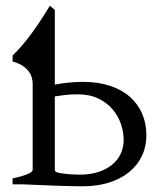

<svg xmlns="http://www.w3.org/2000/svg" viewBox="-20 -650 590 677"><path d="M173.3 -50.8Q173.3 -46.9 177.7 -43.5Q186 -40.5 196.8 -38.8Q207.5 -37.1 218.8 -36.1Q230 -35.2 241.2 -34.7Q252.4 -34.2 262.2 -34.2Q297.4 -34.2 325.7 -43.2Q354 -52.2 374.3 -68.4Q394.5 -84.5 405.3 -107.2Q416 -129.9 416 -157.2Q416 -184.1 406.5 -212.4Q397 -240.7 377.2 -264.2Q357.4 -287.6 326.9 -302.5Q296.4 -317.4 253.9 -317.4Q230.5 -317.4 210.7 -315.2Q190.9 -313 173.3 -310.1ZM496.1 -173.8Q496.1 -132.3 479.7 -98.9Q463.4 -65.4 433.8 -42Q404.3 -18.6 363.3 -5.9Q322.3 6.8 272.9 6.8Q262.2 6.8 247.3 6.6Q232.4 6.3 215.3 5.9Q198.2 5.4 180.2 4.9Q162.1 4.4 145 3.4Q104.5 2 60.1 0H24.4V-21Q57.6 -27.8 76.4 -35.9Q95.2 -43.9 95.2 -50.8V-354.5Q95.2 -365.7 91.8 -377.4Q88.4 -389.2 80.1 -399.7Q71.8 -410.2 58.3 -418.9Q44.9 -427.7 24.4 -433.1V-454.1Q63.5 -492.7 95.9 -538.3Q128.4 -584 155.8 -629.9L173.3 -615.2V-351.6Q195.3 -356 220.7 -358.6Q246.1 -361.3 272.9 -361.3Q326.2 -361.3 367.9 -347.4Q409.7 -333.5 438 -308.6Q466.3 -283.7 481.2 -249.3Q496.1 -214.8 496.1 -173.8Z"/></svg>

Font: Noto Serif Devanagari
Style: Bold
Weight: 700
Designer: Monotype Design Team
Foundry: Monotype Imaging Inc.
Version: Version 1.01